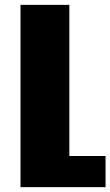

<svg xmlns="http://www.w3.org/2000/svg" viewBox="-20 -564 457 795"><path d="M267.1 82H417V210.9H64.9V-543.9H267.1Z"/></svg>

Font: Montserrat arm ExtraBold
Style: Regular
Weight: 800
Designer: Julieta Ulanovsky
Foundry: Julieta Ulanovsky
Version: Version 6.000;PS 006.000;hotconv 1.0.88;makeotf.lib2.5.64775